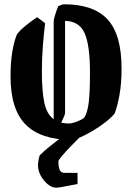

<svg xmlns="http://www.w3.org/2000/svg" viewBox="-20 -640 615 894"><path d="M190 -532Q184 -482 179.5 -425Q175 -368 175 -305Q175 -218 186 -163.5Q197 -109 230 -85V-540Q230 -549 236 -568.5Q242 -588 251 -611Q257 -614 265 -617Q273 -620 279 -620Q416 -620 481 -549.5Q546 -479 546 -321Q546 -252 536.5 -199Q527 -146 514 -112Q499 -93 471.5 -71.5Q444 -50 413 -31.5Q382 -13 354.5 -1Q327 11 312 11Q171 11 100 -59.5Q29 -130 29 -285Q29 -347 37 -397Q45 -447 59 -480Q72 -498 97.5 -519Q123 -540 153 -560ZM283 -114Q283 -109 278 -97Q273 -85 265 -69Q282 -65 302 -65Q311 -65 325.5 -69.5Q340 -74 353.5 -80.5Q367 -87 372 -92Q388 -116 393.5 -166Q399 -216 399 -302Q399 -428 374.5 -484.5Q350 -541 283 -543ZM242 234Q222 234 202.5 218Q183 202 170 178.5Q157 155 157 130Q157 109 165 83Q183 65 209.5 43.5Q236 22 263.5 1Q291 -20 312 -35L350 0Q329 21 306 45Q283 69 267.5 87.5Q252 106 252 111Q252 141 259 153Q266 165 280 165H341V217Q332 218 310.5 222.5Q289 227 269 230.5Q249 234 242 234Z"/></svg>

Font: Grenze Gotisch
Style: Bold
Weight: 700
Designer: Renata Polastri
Foundry: Omnibus-Type
Version: Version 1.001